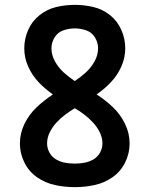

<svg xmlns="http://www.w3.org/2000/svg" viewBox="-20 -763 616 791"><path d="M288 8Q329 8 369 -0.5Q409 -9 443 -32.5Q477 -56 495.5 -93.5Q514 -131 514 -172Q514 -214 495 -253Q476 -292 445 -321.5Q414 -351 378 -374Q410 -396 437 -424.5Q464 -453 480 -489Q496 -525 496 -564Q496 -603 480 -639.5Q464 -676 433.5 -700.5Q403 -725 365 -734Q327 -743 288 -743Q249 -743 211.5 -734Q174 -725 143 -700.5Q112 -676 96 -639.5Q80 -603 80 -564Q80 -525 96 -489Q112 -453 139 -424.5Q166 -396 198 -374Q163 -351 131.5 -321.5Q100 -292 81 -253Q62 -214 62 -172Q62 -131 80.5 -93.5Q99 -56 133 -32.5Q167 -9 207 -0.5Q247 8 288 8ZM288 -89Q268 -89 248.5 -92.5Q229 -96 211.5 -106Q194 -116 184 -134Q174 -152 174 -172Q174 -196 185 -218Q196 -240 212.5 -258Q229 -276 248.5 -290.5Q268 -305 288 -317Q309 -305 328 -290.5Q347 -276 363.5 -258Q380 -240 391 -218Q402 -196 402 -172Q402 -152 392 -134Q382 -116 364.5 -106Q347 -96 327.5 -92.5Q308 -89 288 -89ZM288 -429Q264 -445 242.5 -464.5Q221 -484 206.5 -510Q192 -536 192 -564Q192 -588 205 -609Q218 -630 241 -638Q264 -646 288 -646Q312 -646 335 -638Q358 -630 371 -609Q384 -588 384 -564Q384 -536 369.5 -510Q355 -484 333.5 -464.5Q312 -445 288 -429Z"/></svg>

Font: Iosevka Sparkle Semibold
Style: Regular
Weight: 600
Designer: Belleve Invis
Foundry: Belleve Invis
Version: Version 4.5.0; ttfautohint (v1.8.3)